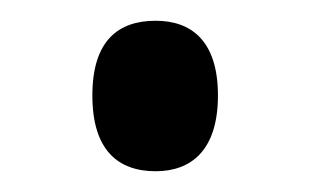

<svg xmlns="http://www.w3.org/2000/svg" viewBox="-20 -560 300 185"><path d="M130 -395C164 -395 190 -415 190 -468C190 -521 164 -540 130 -540C94 -540 69 -521 69 -468C69 -415 94 -395 130 -395Z"/></svg>

Font: Noto Serif Display SemiCondensed SemiBold
Style: Regular
Weight: 600
Width: 4
Designer: Monotype Design Team
Foundry: Monotype Imaging Inc.
Version: Version 2.009